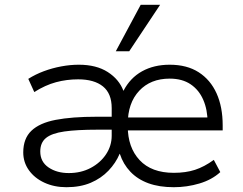

<svg xmlns="http://www.w3.org/2000/svg" viewBox="-20 -773 1014 801"><path d="M257 8Q206 8 165 -11Q124 -30 100.5 -63Q77 -96 77 -137Q77 -195 111 -227.5Q145 -260 212.5 -273Q280 -286 383 -286H469V-232H387Q301 -232 248.5 -224.5Q196 -217 172 -197.5Q148 -178 148 -141Q148 -98 182.5 -74.5Q217 -51 267 -51Q318 -51 358.5 -72.5Q399 -94 422.5 -129.5Q446 -165 446 -207V-322Q446 -383 409.5 -412.5Q373 -442 306 -442Q258 -442 213.5 -430Q169 -418 123 -389L98 -444Q128 -463 163 -476Q198 -489 235.5 -496Q273 -503 309 -503Q382 -503 429.5 -472.5Q477 -442 495 -394Q523 -448 572.5 -475.5Q622 -503 688 -503Q760 -503 809 -471.5Q858 -440 883.5 -383.5Q909 -327 909 -250V-229H495V-283H868L846 -262Q846 -315 828 -356.5Q810 -398 775 -421.5Q740 -445 688 -445Q608 -445 560.5 -394Q513 -343 513 -256V-246Q513 -158 562.5 -105Q612 -52 705 -52Q755 -52 793.5 -64.5Q832 -77 872 -106L899 -55Q864 -23 812 -7.5Q760 8 705 8Q644 8 599 -8.5Q554 -25 524 -56.5Q494 -88 480 -131H479Q463 -93 432.5 -61Q402 -29 358.5 -10.5Q315 8 257 8ZM463 -559 567 -753H648L519 -559Z"/></svg>

Font: Nunito Sans 7pt Light
Style: Regular
Weight: 300
Designer: Vernon Adams
Foundry: Vernon Adams
Version: Version 3.101;gftools[0.9.27]